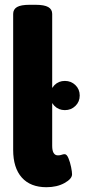

<svg xmlns="http://www.w3.org/2000/svg" viewBox="-20 -774 353 802"><path d="M174 8Q107 8 71 -32.5Q35 -73 35 -148V-716Q35 -735 51 -744.5Q67 -754 104 -754H128Q165 -754 181.5 -744.5Q198 -735 198 -716V-165Q198 -125 222 -125Q231 -125 237.5 -127.5Q244 -130 250 -130Q259 -130 266 -113Q273 -96 277 -76Q281 -56 281 -46Q281 -27 249.5 -9.5Q218 8 174 8ZM251 -314Q225 -314 207.5 -331.5Q190 -349 190 -375Q190 -401 207.5 -418.5Q225 -436 251 -436Q277 -436 295 -418.5Q313 -401 313 -375Q313 -349 295 -331.5Q277 -314 251 -314Z"/></svg>

Font: Asap Condensed ExtraBold
Style: Regular
Weight: 800
Width: 3
Designer: Pablo Cosgaya
Foundry: Omnibus-Type
Version: Version 3.001; ttfautohint (v1.8.4.7-5d5b)